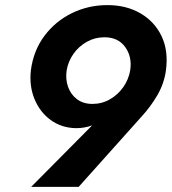

<svg xmlns="http://www.w3.org/2000/svg" viewBox="-20 -734 673 752"><path d="M288 -2 535 -278Q570 -316 596.5 -361.5Q623 -407 630 -459Q640 -535 613 -592Q586 -649 530.5 -681.5Q475 -714 401 -714Q326 -714 261.5 -682.5Q197 -651 154 -593.5Q111 -536 101 -459Q94 -398 115 -346.5Q136 -295 178.5 -264Q221 -233 278 -232Q311 -232 341 -243L102 -2ZM490 -459Q484 -423 463 -393Q442 -363 410.5 -345Q379 -327 342 -327Q306 -327 281.5 -345.5Q257 -364 246.5 -394Q236 -424 241 -458Q247 -494 268 -523.5Q289 -553 320.5 -570.5Q352 -588 389 -588Q443 -588 470.5 -549.5Q498 -511 490 -459Z"/></svg>

Font: Jost* 600 Semi Italic
Style: Italic
Weight: 600
Italic angle: -10°
Version: Version 3.200; ttfautohint (v0.97) -l 8 -r 50 -G 200 -x 14 -